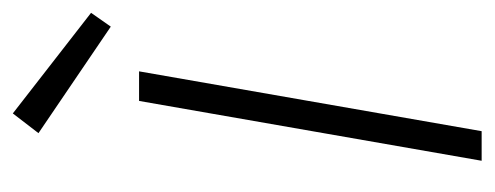

<svg xmlns="http://www.w3.org/2000/svg" viewBox="-250 -502 753 292"><g transform="rotate(-90 126.0 -356.5)"><path d="M27 0 118 -521H163L72 0ZM231 -564 69 -674 99 -713 252 -594Z"/></g></svg>

Font: DM Sans 10pt ExtraLight
Style: Italic
Weight: 250
Italic angle: -10°
Version: Version 4.004;gftools[0.9.30]